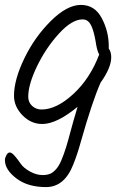

<svg xmlns="http://www.w3.org/2000/svg" viewBox="-31 -522 522 782"><path d="M422 -289Q422 -246 379 -186Q345 -110 298 56Q285 104 267 149Q231 240 156.5 240Q82 240 35.5 204.5Q-11 169 -11 130Q-11 121 -5 110Q1 99 9 99Q17 99 29.5 113.5Q42 128 53.5 145Q65 162 91 176.5Q117 191 143 191Q169 191 183.5 180Q198 169 208 152.5Q218 136 228.5 106.5Q239 77 246 51Q271 -42 285 -87Q200 -17 141 -17Q95 -17 60.5 -52.5Q26 -88 26 -132Q26 -197 68 -284Q110 -371 176 -436.5Q242 -502 298.5 -502Q355 -502 383.5 -448Q412 -394 412 -334V-324Q422 -311 422 -289ZM138 -76Q199 -76 267.5 -139Q336 -202 373 -300Q366 -312 361 -338Q349 -418 328 -435Q319 -443 305 -443Q262 -443 209 -385Q156 -327 120 -252.5Q84 -178 84 -128Q84 -105 100 -90.5Q116 -76 138 -76Z"/></svg>

Font: Kalam Light
Style: Regular
Weight: 300
Version: Version 2.001;PS 1.0;hotconv 1.0.79;makeotf.lib2.5.61930; tt